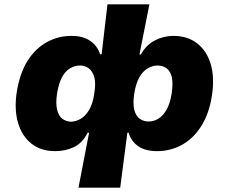

<svg xmlns="http://www.w3.org/2000/svg" viewBox="-20 -688 1058 888"><path d="M343 180 392 -74H385Q362 -27 322.5 -8Q283 11 235 11Q169 11 125 -24Q81 -59 63 -121.5Q45 -184 58 -265Q72 -351 108 -407.5Q144 -464 196.5 -493Q249 -522 311 -522Q363 -522 396.5 -499.5Q430 -477 443 -437H450L477 -668H671L625 -436H631Q657 -481 697 -501.5Q737 -522 782 -522Q848 -522 892.5 -487Q937 -452 955 -390Q973 -328 960 -245Q947 -161 910 -103.5Q873 -46 820.5 -17.5Q768 11 706 11Q652 11 619 -12Q586 -35 575 -74H569L536 180ZM309 -125Q332 -126 354 -139Q376 -152 393 -181Q410 -210 416 -256Q424 -304 416 -331.5Q408 -359 390.5 -372Q373 -385 350 -385Q326 -385 304 -372Q282 -359 267 -331.5Q252 -304 244 -256Q237 -210 244 -181Q251 -152 268 -139Q285 -126 309 -125ZM667 -126Q691 -126 712.5 -139Q734 -152 750.5 -181Q767 -210 774 -256Q781 -304 774.5 -331.5Q768 -359 750.5 -372Q733 -385 708 -385Q686 -385 663.5 -372Q641 -359 625 -331.5Q609 -304 601 -256Q594 -209 601 -180.5Q608 -152 626 -139Q644 -126 667 -126Z"/></svg>

Font: Nunito Sans 6pt Black
Style: Italic
Weight: 900
Italic angle: -9°
Version: Version 3.101;gftools[0.9.27]